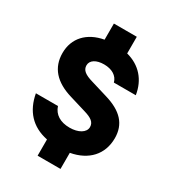

<svg xmlns="http://www.w3.org/2000/svg" viewBox="-223 -953 1082 1198"><g transform="rotate(30 318.5 -354.0)"><path d="M602 -213C602 -314 544 -377 422 -413L303 -449C248 -465 221 -484 221 -519C221 -556 259 -579 314 -579C371 -579 412 -554 423 -511H581C565 -613 503 -684 404 -710V-830H239V-714C123 -693 53 -618 53 -511C53 -406 115 -336 237 -300L356 -264C406 -249 433 -231 433 -196C433 -156 386 -129 324 -129C256 -129 211 -158 194 -210H35C56 -95 122 -19 239 5V122H404V6C527 -16 602 -96 602 -213Z"/></g></svg>

Font: UULA Sans
Style: Bold
Weight: 700
Designer: Mohamed Gaber, Laura Garcia Mut
Foundry: Kief Type Foundry
Version: Version 3.006;hotconv 1.0.109;makeotfexe 2.5.65596